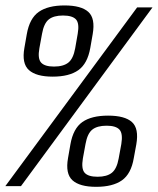

<svg xmlns="http://www.w3.org/2000/svg" viewBox="-38 -702 595 724"><path d="M160.5 -413Q98.5 -413 71 -437.8Q43.5 -462.5 54 -521.5L63 -573Q73.5 -633 108.2 -657.2Q143 -681.5 205.5 -681.5Q268 -681.5 295 -657.2Q322 -633 311.5 -573L302.5 -521.5Q292 -462 257.5 -437.5Q223 -413 160.5 -413ZM324.5 2.5Q262.5 2.5 235.2 -22.2Q208 -47 218.5 -106L227.5 -157.5Q238 -217.5 272.5 -241.8Q307 -266 369.5 -266Q432.5 -266 459.5 -241.8Q486.5 -217.5 476 -157.5L466.5 -106Q456.5 -46.5 421.8 -22Q387 2.5 324.5 2.5ZM-18 0 479 -674H537L41 0ZM165.5 -451Q201 -451 219.8 -466Q238.5 -481 245.5 -520L255 -574.5Q262 -614 248.5 -628.8Q235 -643.5 199.5 -643.5Q164.5 -643.5 146 -628.8Q127.5 -614 120.5 -574.5L110.5 -520Q103.5 -481 117 -466Q130.5 -451 165.5 -451ZM330 -35.5Q365 -35.5 383.8 -50.5Q402.5 -65.5 409.5 -104.5L419.5 -159Q426 -198.5 412.5 -213.2Q399 -228 364 -228Q328.5 -228 310 -213.2Q291.5 -198.5 284.5 -159L274.5 -104.5Q268 -65.5 281.2 -50.5Q294.5 -35.5 330 -35.5Z"/></svg>

Font: Anybody
Style: Italic
Weight: 400
Italic angle: -10°
Designer: Tyler Finck
Foundry: Etcetera Type Company
Version: Version 1.010; ttfautohint (v1.8.3) -l 8 -r 50 -G 200 -x 14 